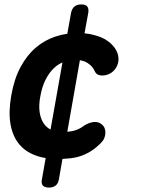

<svg xmlns="http://www.w3.org/2000/svg" viewBox="-20 -710 640 870"><path d="M302 -652Q306 -671 317.5 -680.5Q329 -690 348.5 -690Q368 -690 375.5 -680.5Q383 -671 380 -652L363 -559Q387 -557 407 -551Q439 -543 461.5 -528.5Q484 -514 497.5 -496Q511 -478 515 -460Q521 -432 509 -408.5Q497 -385 473 -374Q454 -366 435 -368.5Q416 -371 409 -388Q399 -411 376 -425Q362 -434 342 -437L285 -113Q299 -114 312 -117Q338 -123 360 -140Q381 -154 403.5 -157Q426 -160 443 -145Q451 -138 454.5 -128Q458 -118 457.5 -106Q457 -94 451.5 -82Q446 -70 435 -60Q412 -37 388.5 -23Q365 -9 341 -1.5Q317 6 291 8Q278 9 263 10L247 102Q244 121 232.5 130.5Q221 140 201.5 140Q182 140 174 130.5Q166 121 170 102L187 6Q160 2 138 -7Q93 -24 65 -59Q37 -94 27.5 -148Q18 -202 31 -277Q44 -352 73 -406Q102 -460 142 -494Q182 -528 230 -544Q257 -553 285 -557ZM263 -427Q242 -418 224 -401Q203 -381 187 -350Q171 -319 163 -275Q155 -234 159.5 -202.5Q164 -171 178 -151Q190 -133 209 -123Z"/></svg>

Font: Maple Mono
Style: Bold Italic
Weight: 700
Italic angle: -10°
Monospace: yes
Designer: subframe7536
Version: Version 7.000